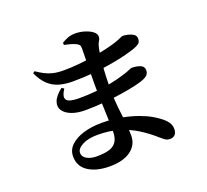

<svg xmlns="http://www.w3.org/2000/svg" viewBox="-140 -967 1281 1190"><g transform="rotate(-20 500.0 -372.0)"><path d="M390 52Q304 52 250 17.5Q196 -17 196 -83Q196 -126 227 -156Q258 -186 311.5 -202.5Q365 -219 432 -219Q504 -219 562.5 -207.5Q621 -196 666.5 -179.5Q712 -163 742.5 -145.5Q773 -128 789 -115Q814 -97 829 -76.5Q844 -56 844 -30Q844 -5 831.5 7.5Q819 20 800 20Q781 20 769 12Q757 4 740 -11Q692 -54 639.5 -87Q587 -120 524.5 -139Q462 -158 383 -158Q322 -158 283 -137.5Q244 -117 244 -89Q244 -64 270 -49Q296 -34 335 -34Q385 -34 417 -43.5Q449 -53 465.5 -77.5Q482 -102 482 -148Q482 -187 480 -239.5Q478 -292 476 -349.5Q474 -407 474 -463Q474 -495 474.5 -530.5Q475 -566 475.5 -599.5Q476 -633 476.5 -658Q477 -683 477 -695Q477 -710 471.5 -717.5Q466 -725 453 -731Q437 -738 420 -743Q403 -748 379 -753L378 -767Q396 -779 418.5 -787.5Q441 -796 468 -796Q500 -796 530.5 -786.5Q561 -777 580.5 -762Q600 -747 600 -728Q600 -714 592 -702Q584 -690 579 -671Q573 -648 567.5 -605.5Q562 -563 559 -509.5Q556 -456 556 -398Q556 -328 562 -275.5Q568 -223 573.5 -177Q579 -131 579 -82Q579 -21 529 15.5Q479 52 390 52ZM365 -327Q314 -327 276.5 -341.5Q239 -356 222 -381Q205 -406 216.5 -439Q228 -472 274 -508L289 -498Q267 -465 268.5 -445.5Q270 -426 292.5 -418Q315 -410 357 -410Q412 -410 465 -415Q518 -420 567 -429.5Q616 -439 660 -453Q692 -463 706 -469.5Q720 -476 725 -476Q756 -476 780.5 -466.5Q805 -457 805 -432Q805 -412 793.5 -400.5Q782 -389 764 -382Q745 -374 704 -364.5Q663 -355 607.5 -346.5Q552 -338 489.5 -332.5Q427 -327 365 -327ZM355 -521Q306 -521 266.5 -532Q227 -543 195.5 -571.5Q164 -600 140 -653L152 -662Q177 -645 201.5 -632Q226 -619 255 -612Q284 -605 325 -605Q378 -605 431 -610.5Q484 -616 531.5 -624Q579 -632 616.5 -641Q654 -650 676 -657Q707 -667 720.5 -674Q734 -681 740 -681Q754 -681 774 -676.5Q794 -672 809.5 -662Q825 -652 825 -632Q825 -611 812.5 -601Q800 -591 777 -583Q755 -575 714.5 -564.5Q674 -554 618 -544Q562 -534 495.5 -527.5Q429 -521 355 -521Z"/></g></svg>

Font: Noto Serif SC ExtraLight
Style: Bold
Weight: 700
Version: Version 2.002-H1;hotconv 1.1.0;makeotfexe 2.6.0